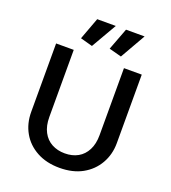

<svg xmlns="http://www.w3.org/2000/svg" viewBox="-160 -1018 1020 1146"><g transform="rotate(20 349.5 -444.5)"><path d="M190 -680H78V-245Q78 -172 111 -114Q144 -56 205.5 -22.5Q267 11 350 11Q434 11 494.5 -22.5Q555 -56 588.5 -114.5Q622 -173 622 -245V-680H509V-254Q509 -199 489 -160Q469 -121 433.5 -101Q398 -81 350 -81Q304 -81 267.5 -100.5Q231 -120 210.5 -159Q190 -198 190 -254ZM284 -739 377 -900H259L207 -760ZM468 -739 560 -900H442L389 -760Z"/></g></svg>

Font: Catamaran SemiBold
Style: Regular
Weight: 600
Designer: Pria Ravichandran
Version: Version 2.000